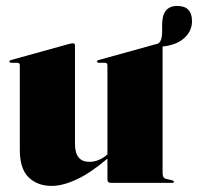

<svg xmlns="http://www.w3.org/2000/svg" viewBox="-20 -600 650 630"><path d="M45 -109V-386Q45 -394 36.5 -394H17Q11 -394 11 -398.5Q11 -401.5 16 -403L205.5 -455.5Q215.5 -458 219 -458Q226 -458 226 -451V-128Q226 -69 273 -69Q304 -69 331 -92L332.5 -93.5V-386Q332.5 -394 324 -394H304.5Q298.5 -394 298.5 -398.5Q298.5 -401.5 303.5 -403L493 -455.5Q495 -456 496 -456Q512 -461 512 -497.5V-519Q512 -580.5 561.5 -580.5Q610 -580.5 610 -530.5Q610 -498 584.5 -475Q559 -452 513.5 -447.5V-32Q513.5 -15.5 525.5 -13L544.5 -8.5Q550.5 -7 550.5 -4Q550.5 0 545.5 0H344.5Q332.5 0 332.5 -11V-79.5Q278 -33 232 -11.5Q186 10 149.5 10Q103 10 74 -18Q45 -46 45 -109Z"/></svg>

Font: Fraunces 144pt Black
Style: Regular
Weight: 900
Version: Version 1.000;[0bf87f6ff]